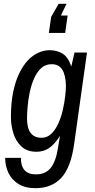

<svg xmlns="http://www.w3.org/2000/svg" viewBox="-20 -800 496 1002"><path d="M165 182Q111 182 76 160Q41 138 24 102Q7 66 7 24H89Q89 67 108.5 88.5Q128 110 168 110Q217 110 244 77Q271 44 282 -25L293 -91Q266 -48 237 -28Q208 -8 171 -8Q122 -8 92.5 -35Q63 -62 50 -104Q37 -146 37 -190Q37 -262 48.5 -318.5Q60 -375 80 -416.5Q100 -458 125.5 -485Q151 -512 180.5 -525Q210 -538 239 -538Q277 -538 306.5 -520Q336 -502 352 -453L369 -526H434L367 -49Q350 74 300 128Q250 182 165 182ZM197 -81Q226 -81 247.5 -101.5Q269 -122 284 -155Q299 -188 307.5 -225Q316 -262 320 -296Q324 -330 324 -352Q323 -408 305 -436.5Q287 -465 250 -465Q217 -465 194.5 -444Q172 -423 157.5 -389.5Q143 -356 135 -317.5Q127 -279 124 -243Q121 -207 121 -182Q121 -81 197 -81ZM235 -628 247 -712 286 -780H327L298 -719H333L320 -628Z"/></svg>

Font: Archivo Narrow
Style: Italic
Weight: 400
Italic angle: -8°
Designer: Hector Gatti
Foundry: Omnibus-Type
Version: Version 3.002